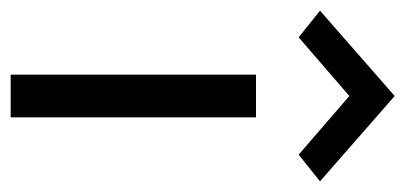

<svg xmlns="http://www.w3.org/2000/svg" viewBox="-250 -540 760 360"><g transform="rotate(90 130.0 -360.0)"><path d="M90 -460V0H170V-460ZM130 -635 240 -540 290 -580 130 -720 -30 -580 20 -540Z"/></g></svg>

Font: Glinicke Jost Regular
Style: Regular
Weight: 400
Version: Version 3.710